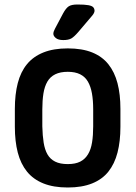

<svg xmlns="http://www.w3.org/2000/svg" viewBox="-20 -822 602 853"><path d="M515 -338Q515 -403 502 -452.5Q489 -502 461.5 -536.5Q434 -571 389.5 -589Q345 -607 281 -607Q218 -607 173 -589Q128 -571 100 -537Q72 -503 59 -453Q46 -403 46 -338V-259Q46 -194 59 -144Q72 -94 100 -59.5Q128 -25 173 -7Q218 11 281 11Q344 11 389 -7Q434 -25 461.5 -59.5Q489 -94 502 -144Q515 -194 515 -259ZM168 -261V-336Q168 -376 173 -407Q178 -438 190.5 -459.5Q203 -481 225.5 -492Q248 -503 281 -503Q314 -503 336 -492Q358 -481 370.5 -459.5Q383 -438 388.5 -407Q394 -376 394 -336V-261Q394 -221 389 -189.5Q384 -158 371 -136.5Q358 -115 336.5 -104Q315 -93 281 -93Q247 -93 225 -104Q203 -115 191 -136Q179 -157 174 -188Q169 -219 168 -261ZM400 -774Q400 -783 394.5 -789.5Q389 -796 372.5 -799Q356 -802 324 -802Q298 -802 285.5 -794Q273 -786 260 -762L224 -694Q217 -681 217 -672Q217 -662 228 -653Q239 -644 261 -644Q284 -644 296.5 -651Q309 -658 328 -680L390 -753Q395 -759 397.5 -764.5Q400 -770 400 -774Z"/></svg>

Font: Beiruti
Style: Bold
Weight: 700
Designer: Arlette Boutros
Foundry: Boutros
Version: Version 1.41